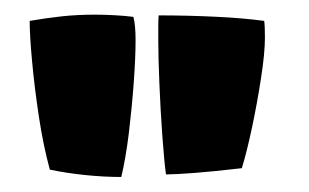

<svg xmlns="http://www.w3.org/2000/svg" viewBox="-20 -749 422 262"><path d="M145.5 -507.5Q121.5 -507.5 95.5 -510.2Q69.5 -513 48 -517.5Q39 -550.5 33 -590.2Q27 -630 23.8 -665.2Q20.5 -700.5 20.5 -720.5Q44 -724.5 65 -726.8Q86 -729 109.5 -729Q123.5 -729 136.8 -728.2Q150 -727.5 162 -726Q165 -715 165 -694Q165 -670.5 162.5 -636.2Q160 -602 155.8 -567.2Q151.5 -532.5 145.5 -507.5ZM206.5 -511Q204 -529 201.5 -563.8Q199 -598.5 197.5 -634.8Q196 -671 196 -693Q196 -703 196 -712.8Q196 -722.5 196.5 -728Q236 -728 273.2 -726.2Q310.5 -724.5 340.5 -720.5Q341.5 -714.5 341.5 -697.5Q341.5 -676.5 336.2 -642.5Q331 -608.5 323.8 -574.5Q316.5 -540.5 310 -519.5Q271.5 -515 245.2 -513Q219 -511 206.5 -511Z"/></svg>

Font: Grandstander ExtraBold
Style: Regular
Weight: 800
Designer: Tyler Finck
Foundry: Etcetera Type Co
Version: Version 1.200; ttfautohint (v1.8.3)